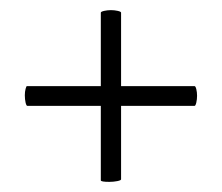

<svg xmlns="http://www.w3.org/2000/svg" viewBox="-20 -414 438 379"><path d="M29 -226Q29 -233 30.5 -238.5Q32 -244 33 -244H364Q366 -244 367.5 -238Q369 -232 369 -225Q369 -218 367.5 -211.5Q366 -205 364 -205H34Q32 -205 30.5 -211.5Q29 -218 29 -226ZM196 -55Q179 -55 179 -58V-389Q179 -391 185.5 -392.5Q192 -394 199 -394Q206 -394 212.5 -392.5Q219 -391 219 -389V-60Q219 -58 211.5 -56.5Q204 -55 196 -55Z"/></svg>

Font: Cormorant SC
Style: Regular
Weight: 400
Designer: Christian Thalmann (Catharsis Fonts)
Foundry: Catharsis Fonts
Version: Version 4.000